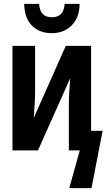

<svg xmlns="http://www.w3.org/2000/svg" viewBox="-20 -784 555 1001"><path d="M395 -764H317Q313 -694 250 -694Q188 -694 184 -764H106Q108 -688 147.5 -649.5Q187 -611 250 -611Q313 -611 354 -652Q395 -693 395 -764ZM457 197 515 -102H455V-545H323L156 -169Q163 -252 163 -315V-545H45V0H178L346 -376Q343 -339 341 -303Q339 -267 339 -232V0H396L341 197Z"/></svg>

Font: Noto Sans Mono UI Condensed
Style: Bold
Weight: 700
Width: 3
Designer: Monotype Design team
Foundry: Monotype Imaging Inc.
Version: 1.000